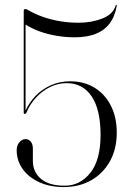

<svg xmlns="http://www.w3.org/2000/svg" viewBox="-20 -747 530 777"><path d="M47.5 -139Q47.5 -158 58.2 -171Q69 -184 83.5 -184Q96.5 -184 104.8 -173.5Q113 -163 113 -145.5V-96Q113 -51 145.8 -23.2Q178.5 4.5 242 4.5Q304 4.5 345.5 -47.5Q387 -99.5 387 -201Q387 -303 351 -356.8Q315 -410.5 250 -410.5Q214.5 -410.5 182.5 -394.8Q150.5 -379 125.8 -352Q101 -325 86.5 -290.5Q85 -288 83.8 -287Q82.5 -286 80.5 -286Q78.5 -286 77.2 -287.2Q76 -288.5 76 -290.5V-703.5Q76 -706.5 77.8 -708.5Q79.5 -710.5 82.5 -710.5Q84 -710.5 86.2 -709.8Q88.5 -709 91.5 -707.5Q122 -689.5 156.5 -677.8Q191 -666 226.8 -660.5Q262.5 -655 297.5 -655Q350.5 -655 394 -672Q437.5 -689 448 -724.5Q448.5 -726 449.2 -726.5Q450 -727 451 -727Q452 -727 452.5 -726.2Q453 -725.5 452.5 -723.5Q445 -680 423.5 -651.8Q402 -623.5 366.8 -609.8Q331.5 -596 282.5 -596Q246.5 -596 210 -602Q173.5 -608 140.2 -620Q107 -632 80.5 -649.5L83.5 -652V-293H80.5Q96.5 -330.5 123.5 -358.5Q150.5 -386.5 186.2 -402.2Q222 -418 264 -418Q320.5 -418 363 -391.8Q405.5 -365.5 429 -318.8Q452.5 -272 452.5 -210.5Q452.5 -143.5 424.5 -93.8Q396.5 -44 348.2 -17Q300 10 238 10Q181 10 138 -10Q95 -30 71.2 -63.8Q47.5 -97.5 47.5 -139Z"/></svg>

Font: Fraunces 120pt Light
Style: Regular
Weight: 300
Version: Version 1.000;[b76b70a41]